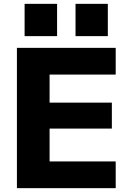

<svg xmlns="http://www.w3.org/2000/svg" viewBox="-20 -979 678 999"><path d="M68 0V-730H582V-591H238V-445H562V-310H238V-139H582V0ZM373 -791V-959H541V-791ZM108 -791V-959H277V-791Z"/></svg>

Font: M PLUS 1 ExtraBold
Style: Regular
Weight: 800
Designer: Coji Morishita
Foundry: UNDERFOREST DESIGN
Version: Version 1.001